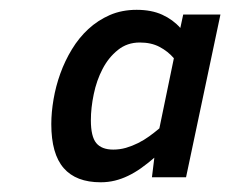

<svg xmlns="http://www.w3.org/2000/svg" viewBox="-20 -711 471 393"><path d="M85 -457Q85 -481 89.6 -507.8Q94.2 -534.7 103.5 -560.5Q112.8 -586.4 127.2 -610.1Q141.6 -633.8 160.9 -651.6Q180.2 -669.4 204.8 -680.2Q229.5 -690.9 259.8 -690.9Q290 -690.9 312 -680.9Q334 -670.9 349.1 -653.8L355 -681.2H431.2L360.8 -348.1H291L295.9 -388.2Q281.7 -376 268.6 -366.7Q255.4 -357.4 242.2 -351.1Q229 -344.7 215.1 -341.3Q201.2 -337.9 186 -337.9Q135.7 -337.9 110.4 -366.9Q85 -396 85 -457ZM335.9 -591.8Q323.7 -606 306.6 -615Q289.6 -624 266.1 -624Q240.2 -624 221.2 -608.6Q202.1 -593.3 189.9 -569.8Q177.7 -546.4 171.9 -518.3Q166 -490.2 166 -464.8Q166 -431.6 177 -418.2Q188 -404.8 211.9 -404.8Q225.1 -404.8 237.8 -408.4Q250.5 -412.1 262.7 -418.2Q274.9 -424.3 285.6 -432.1Q296.4 -439.9 306.2 -448.2Z"/></svg>

Font: Clear Sans Medium
Style: Italic
Weight: 500
Italic angle: -12°
Foundry: Intel Corporation
Version: Version 1.00